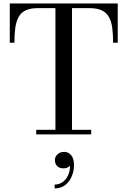

<svg xmlns="http://www.w3.org/2000/svg" viewBox="-20 -770 730 1100"><path d="M187.5 0V-26.5H297.5V-723.5H197.5Q153.5 -723.5 126.8 -710.5Q100 -697.5 86.2 -672Q72.5 -646.5 67.5 -609.5Q62.5 -572.5 62.5 -525H36V-750H654.5V-525H628Q628 -572.5 623.2 -609.5Q618.5 -646.5 604.2 -672Q590 -697.5 563.2 -710.5Q536.5 -723.5 492.5 -723.5H392.5V-26.5H502.5V0ZM293 309.5V287.5Q320 287.5 341 271.5Q362 255.5 372.8 227.8Q383.5 200 380.5 165.5H387.5Q388.5 170.5 383.2 177.2Q378 184 368 189.2Q358 194.5 345 194.5Q319 194.5 306.8 180.8Q294.5 167 294.5 147.5Q294.5 134 301.5 123.2Q308.5 112.5 320.8 106.2Q333 100 348 100Q371.5 100 387.8 119.2Q404 138.5 404 176.5Q404 209.5 391.2 240Q378.5 270.5 353.8 290Q329 309.5 293 309.5Z"/></svg>

Font: Bodoni Moda 9pt
Style: Regular
Weight: 400
Designer: Owen Earl
Foundry: indestructible type
Version: Version 2.005